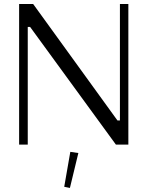

<svg xmlns="http://www.w3.org/2000/svg" viewBox="-20 -720 735 956"><path d="M75.2 0V-700.2H145L564.9 -120.1H577.1V-700.2H619.1V0H557.1L129.9 -585.9H118.2V0ZM328.1 215.8 299.8 210 330.1 36.1 370.1 42Z"/></svg>

Font: Ribes
Style: Regular
Weight: 400
Designer: Luigi Gorlero
Foundry: Collletttivo
Version: Version 2.100;Glyphs 3.2 (3217)